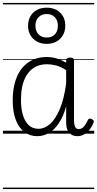

<svg xmlns="http://www.w3.org/2000/svg" viewBox="-20 -905 658 1300"><path d="M232 17Q182 17 144.5 -11.5Q107 -40 86.5 -94.5Q66 -149 66 -227Q66 -278 75.5 -323Q85 -368 103.5 -404Q122 -440 150 -465.5Q178 -491 214.5 -505Q251 -519 297 -519Q332 -519 363 -509.5Q394 -500 428 -481V-497Q428 -506 434.5 -510.5Q441 -515 454 -515Q468 -515 474.5 -510.5Q481 -506 481 -496V-94Q481 -74 484 -60Q487 -46 494 -38.5Q501 -31 513 -31Q525 -31 535 -37Q545 -43 555 -57Q565 -71 576 -94Q580 -101 586.5 -102Q593 -103 602 -98Q611 -94 614 -87.5Q617 -81 613 -74Q602 -46 585 -25.5Q568 -5 547.5 6Q527 17 505 17Q486 17 472 11Q458 5 448 -6.5Q438 -18 433 -35Q428 -52 428 -74Q428 -101 428 -129Q428 -157 428 -184Q407 -112 376.5 -68Q346 -24 309.5 -3.5Q273 17 232 17ZM122 -228Q122 -174 134 -130Q146 -86 172.5 -59.5Q199 -33 241 -33Q281 -33 318 -65Q355 -97 384 -164.5Q413 -232 428 -339V-430Q391 -454 359 -462Q327 -470 299 -470Q265 -470 237.5 -460Q210 -450 188.5 -430Q167 -410 152 -381Q137 -352 129.5 -314Q122 -276 122 -228ZM296 -608Q241 -608 205.5 -642Q170 -676 170 -731Q170 -767 186 -795Q202 -823 230.5 -838Q259 -853 296 -853Q352 -853 387 -819.5Q422 -786 422 -731Q422 -695 406 -667Q390 -639 362 -623.5Q334 -608 296 -608ZM296 -651Q320 -651 337 -661Q354 -671 363 -689Q372 -707 372 -731Q372 -767 351.5 -788.5Q331 -810 296 -810Q273 -810 256 -800Q239 -790 229.5 -772.5Q220 -755 220 -731Q220 -695 240.5 -673Q261 -651 296 -651ZM0 365H618V375H0ZM0 -20H618V0H0ZM0 -505H618V-500H0ZM0 -885H618V-875H0Z"/></svg>

Font: Playwrite GB S Guides
Style: Regular
Weight: 400
Designer: Veronika Burian, José Scaglione
Foundry: TypeTogether
Version: Version 1.003